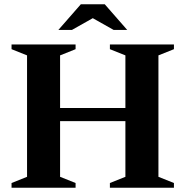

<svg xmlns="http://www.w3.org/2000/svg" viewBox="-20 -878 868 898"><path d="M261 -51 333.5 -22V0H34V-22L106.5 -51V-619L34 -648V-670H333.5V-648L261 -619V-373H566.5V-619L494 -648V-670H793.5V-648L721 -619V-51L793.5 -22V0H494V-22L566.5 -51V-311.5H261ZM511.5 -738 414 -793 316.5 -738H253L358 -858H470L575 -738Z"/></svg>

Font: Newsreader 16pt
Style: Bold
Weight: 700
Designer: Hugues Gentile
Foundry: Production Type
Version: Version 1.003; ttfautohint (v1.8.3)